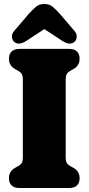

<svg xmlns="http://www.w3.org/2000/svg" viewBox="-20 -946 446 966"><path d="M310.5 -153Q310.5 -136.5 315.5 -127.2Q320.5 -118 334.5 -110L349.5 -101.5Q380.5 -84.5 380.5 -49Q380.5 -25.5 367 -12.8Q353.5 0 327 0H78.5Q52.5 0 38.8 -12.8Q25 -25.5 25 -49Q25 -84.5 56 -101.5L71 -110Q85 -118 90 -127.2Q95 -136.5 95 -153V-547Q95 -563.5 90 -572.8Q85 -582 71 -590L56 -598.5Q25 -615.5 25 -651Q25 -674.5 38.8 -687.2Q52.5 -700 78.5 -700H327Q353.5 -700 367 -687.2Q380.5 -674.5 380.5 -651Q380.5 -615.5 349.5 -598.5L334.5 -590Q320.5 -582 315.5 -572.8Q310.5 -563.5 310.5 -547ZM247.5 -829H158.5L294 -740Q333 -715 356 -736.5Q364.5 -745 366 -760.8Q367.5 -776.5 352 -793.5L281 -876.5Q261 -898.5 244.8 -912.2Q228.5 -926 203 -926Q177.5 -926 161.2 -912.2Q145 -898.5 125 -876.5L54 -793.5Q38.5 -776.5 40 -760.8Q41.5 -745 50 -736.5Q73 -715 112 -740Z"/></svg>

Font: Fraunces 144pt S100 Black
Style: Regular
Weight: 900
Version: Version 1.000